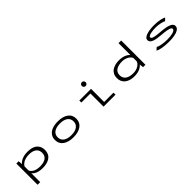

<svg xmlns="http://www.w3.org/2000/svg" viewBox="387 -2538 4476 4476"><g transform="rotate(-45 2625.0 -300.0)"><path d="M198.5 -500H274L283 -396.5Q321.5 -448.5 396.2 -480Q471 -511.5 575 -511.5Q674 -511.5 744.8 -483.8Q815.5 -456 855.5 -396.5Q895.5 -337 895.5 -249.5Q895.5 -184 871.2 -133.8Q847 -83.5 802.5 -52Q758 -20.5 697.5 -4.8Q637 11 562.5 11Q460 11 390.8 -16.8Q321.5 -44.5 285.5 -93V200H198.5ZM553.5 -442Q493.5 -442 442.8 -428.2Q392 -414.5 360.5 -393.2Q329 -372 310.2 -350.8Q291.5 -329.5 285.5 -310.5V-184.5Q291.5 -165.5 308.2 -145.5Q325 -125.5 354.2 -105.2Q383.5 -85 432.8 -72Q482 -59 542 -59Q667 -59 734.8 -108Q802.5 -157 802.5 -249.5Q802.5 -343 739.2 -392.5Q676 -442 553.5 -442Z M1222 -251Q1222 -334.5 1266.5 -394Q1311 -453.5 1390 -482.8Q1469 -512 1575.5 -512Q1737.5 -512 1832.8 -444Q1928 -376 1928 -251Q1928 -126 1832.8 -57.5Q1737.5 11 1575.5 11Q1413.5 11 1317.8 -57.5Q1222 -126 1222 -251ZM1838 -251Q1838 -342 1769.2 -392Q1700.5 -442 1575.5 -442Q1450.5 -442 1381.2 -392Q1312 -342 1312 -251Q1312 -160 1381.2 -109.5Q1450.5 -59 1575.5 -59Q1700.5 -59 1769.2 -109.8Q1838 -160.5 1838 -251Z M2664 -653Q2645.5 -634.5 2619 -634.5Q2592.5 -634.5 2574 -653Q2555.5 -671.5 2555.5 -698Q2555.5 -724.5 2574 -743Q2592.5 -761.5 2619 -761.5Q2645.5 -761.5 2664 -743Q2682.5 -724.5 2682.5 -698Q2682.5 -671.5 2664 -653ZM2661 -67H2968.5V0H2574V-433H2275.5V-500H2661Z M3588 -511Q3686 -511 3757.2 -483.2Q3828.5 -455.5 3867.5 -407.5V-800H3955V0H3877L3867.5 -71V-100Q3828 -49 3756.2 -19Q3684.5 11 3587.5 11Q3532.5 11 3484.2 1Q3436 -9 3395.2 -30Q3354.5 -51 3325.2 -81.5Q3296 -112 3279.5 -155.2Q3263 -198.5 3263 -251Q3263 -316 3288.5 -366.8Q3314 -417.5 3358.8 -448.5Q3403.5 -479.5 3461.5 -495.2Q3519.5 -511 3588 -511ZM3356 -251Q3356 -202 3375.5 -164.8Q3395 -127.5 3430.2 -104.8Q3465.5 -82 3512 -70.5Q3558.5 -59 3615.5 -59Q3713 -59 3781.5 -101Q3850 -143 3867.5 -198.5V-311.5Q3848 -363.5 3780.5 -402.2Q3713 -441 3617 -441Q3560 -441 3513.5 -430.2Q3467 -419.5 3431.2 -397.2Q3395.5 -375 3375.8 -337.8Q3356 -300.5 3356 -251Z M4726.5 11Q4610 11 4513.8 -5.5Q4417.5 -22 4368.5 -49L4433.5 -107.5Q4469.5 -85 4554.8 -69.2Q4640 -53.5 4730 -53.5Q4782.5 -53.5 4829 -58.5Q4875.5 -63.5 4914.5 -73.8Q4953.5 -84 4976.2 -101.5Q4999 -119 4999 -142Q4999 -158 4984.5 -170.8Q4970 -183.5 4945.5 -192.5Q4921 -201.5 4882.8 -208.8Q4844.5 -216 4803.2 -220.8Q4762 -225.5 4707 -229.5Q4631.5 -235.5 4578 -244.8Q4524.5 -254 4480.5 -270.2Q4436.5 -286.5 4414.5 -312.5Q4392.5 -338.5 4392.5 -374.5Q4392.5 -409.5 4422.5 -436.8Q4452.5 -464 4503.2 -480Q4554 -496 4615 -504Q4676 -512 4743 -512Q4861 -512 4948.8 -491.8Q5036.5 -471.5 5057.5 -452.5L4995 -392.5Q4974.5 -412 4892.2 -429.5Q4810 -447 4739.5 -447Q4699 -447 4658 -443.2Q4617 -439.5 4576.5 -431.8Q4536 -424 4510.5 -408.8Q4485 -393.5 4485 -373.5Q4485 -337.5 4544.8 -321Q4604.5 -304.5 4736.5 -294.5Q4775 -291.5 4806.8 -288.2Q4838.5 -285 4876.2 -279.2Q4914 -273.5 4943.2 -266Q4972.5 -258.5 5001.5 -247Q5030.5 -235.5 5049.2 -221.5Q5068 -207.5 5079.8 -187.8Q5091.5 -168 5091.5 -145Q5091.5 -103.5 5063.2 -72.8Q5035 -42 4983.8 -24Q4932.5 -6 4868.5 2.5Q4804.5 11 4726.5 11Z"/></g></svg>

Font: League Mono Extended Light
Style: Regular
Weight: 300
Width: 9
Designer: Tyler Finck
Foundry: The League of Moveable Type / Tyler Finck
Version: Version 2.210